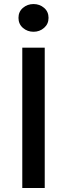

<svg xmlns="http://www.w3.org/2000/svg" viewBox="-20 -938 334 958"><path d="M91.2 0V-700H203.2V0ZM147.2 -779.5Q116.7 -779.5 94.4 -798.8Q72.2 -818.1 72.2 -848.8Q72.2 -879.8 94.5 -898.8Q116.8 -917.8 147.2 -917.8Q177.8 -917.8 200 -898.8Q222.2 -879.8 222.2 -848.8Q222.2 -818.4 200 -799Q177.8 -779.5 147.2 -779.5Z"/></svg>

Font: Geologica Thin
Style: Regular
Weight: 100
Version: Version 1.010;gftools[0.9.28]